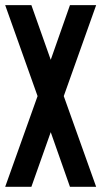

<svg xmlns="http://www.w3.org/2000/svg" viewBox="-22 -721 391 741"><path d="M123 -350.1 -2 0H99.1L173.8 -210.9L248 0H349.1L224.1 -350.1L349.1 -701.2H248L173.8 -490.2L99.1 -701.2H-2Z"/></svg>

Font: OSP-DIN
Style: DIN
Weight: 500
Width: 3
Version: Version 001.000